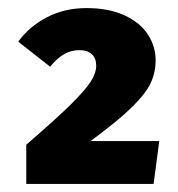

<svg xmlns="http://www.w3.org/2000/svg" viewBox="-20 -775 440 475"><path d="M365 -626Q365 -596 353 -570Q341 -544 306.5 -510Q272 -476 204 -426H374L360 -320H45V-417Q118 -480 154 -515.5Q190 -551 204 -572.5Q218 -594 218 -613Q218 -631 207 -641Q196 -651 177 -651Q156 -651 138.5 -641Q121 -631 104 -610L25 -672Q53 -710 96.5 -732.5Q140 -755 194 -755Q249 -755 288 -737Q327 -719 346 -689.5Q365 -660 365 -626Z"/></svg>

Font: FiraGO Heavy
Style: Regular
Weight: 900
Designer: bBox Type
Foundry: bBox Type GmbH
Version: Version 1.001